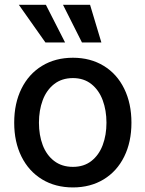

<svg xmlns="http://www.w3.org/2000/svg" viewBox="-20 -781 614 811"><path d="M40 -262.7Q40 -344.7 70.8 -406.7Q101.6 -468.8 157.7 -502.9Q213.9 -537.1 288.1 -537.1Q361.8 -537.1 418 -502.9Q474.1 -468.8 504.6 -406.5Q535.2 -344.2 535.2 -262.7Q535.2 -181.2 504.6 -119.4Q474.1 -57.6 418 -23.4Q361.8 10.7 288.1 10.7Q213.9 10.7 157.7 -23.4Q101.6 -57.6 70.8 -119.4Q40 -181.2 40 -262.7ZM429.7 -262.7Q429.7 -314.9 413.8 -357.7Q397.9 -400.4 366 -425.8Q334 -451.2 288.1 -451.2Q241.2 -451.2 208.7 -425.8Q176.3 -400.4 160.4 -357.7Q144.5 -314.9 144.5 -262.7Q144.5 -210.4 160.4 -168.2Q176.3 -126 208.7 -101.1Q241.2 -76.2 288.1 -76.2Q334.5 -76.2 366.2 -101.1Q397.9 -126 413.8 -168.2Q429.7 -210.4 429.7 -262.7ZM59.6 -760.7H173.8L254.9 -601.6H171.9ZM246.1 -760.7H360.4L408.2 -601.6H326.2Z"/></svg>

Font: Pretendard Std Medium
Style: Regular
Weight: 500
Designer: Base glyphs from Inter by Rasmus Andersson; Hangeul glyphs from Noto Sans CJK(Source Han Sans) by Jang Soo-young and Kan
Foundry: Kil Hyung-jin
Version: Version 1.309